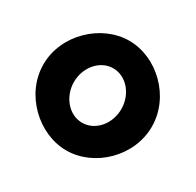

<svg xmlns="http://www.w3.org/2000/svg" viewBox="-121 -641 819 801"><g transform="rotate(30 289.0 -241.0)"><path d="M172 -241C172 -312 223 -372 286 -372C350 -372 400 -312 400 -241C400 -170 350 -110 286 -110C223 -110 172 -170 172 -241ZM25 -241C25 -97 153 23 287 23C421 23 547 -97 547 -241C547 -385 421 -505 287 -505C153 -505 25 -385 25 -241Z"/></g></svg>

Font: Bluebird
Style: SfBdNrw
Weight: 700
Designer: Jasper
Foundry: Cannot Into Space Fonts
Version: Version 0.98